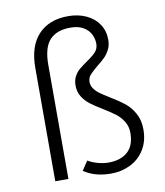

<svg xmlns="http://www.w3.org/2000/svg" viewBox="-86 -836 787 916"><g transform="rotate(-10 307.5 -377.5)"><path d="M475.4 -621.5Q475.4 -594.9 465.1 -574.4Q454.9 -553.8 440.5 -539.5Q426.2 -525.1 403.1 -507.2Q376.9 -485.6 364.6 -471.5Q352.3 -457.4 352.3 -438.5Q352.3 -420 363.1 -405.1Q373.8 -390.3 390 -378.5Q406.2 -366.7 434.9 -349.2Q476.4 -324.1 502.6 -303.3Q528.7 -282.6 547.4 -249.5Q566.2 -216.4 566.2 -170.8Q566.2 -113.8 540.5 -72.8Q514.9 -31.8 472.3 -10.8Q429.7 10.3 379.5 10.3Q339 10.3 306.4 1.3Q273.8 -7.7 246.7 -26.2L276.4 -70.8Q296.9 -58.5 323.8 -51Q350.8 -43.6 375.4 -43.6Q434.9 -43.6 468.5 -74.1Q502.1 -104.6 502.1 -165.1Q502.1 -196.9 486.9 -221Q471.8 -245.1 450.3 -261.5Q428.7 -277.9 391.8 -300.5Q355.4 -322.6 334.1 -339Q312.8 -355.4 298.2 -378.7Q283.6 -402.1 283.6 -433.3Q283.6 -457.9 293.6 -476.7Q303.6 -495.4 318.2 -507.7Q332.8 -520 356.4 -536.4Q386.2 -556.4 401 -572.6Q415.9 -588.7 415.9 -612.8Q415.9 -634.9 405.6 -656.9Q395.4 -679 370.8 -694.1Q346.2 -709.2 306.2 -709.2Q240.5 -709.2 206.7 -672.8Q172.8 -636.4 172.8 -553.3V0H109.2V-547.7Q109.2 -654.4 161.3 -709.7Q213.3 -765.1 305.6 -765.1Q354.4 -765.1 393.1 -747.2Q431.8 -729.2 453.6 -696.7Q475.4 -664.1 475.4 -621.5Z"/></g></svg>

Font: Fira Code Fixed Light
Style: Regular
Weight: 300
Monospace: yes
Designer: Carrois Corporate, Edenspiekermann AG, Nikita Prokopov
Foundry: Carrois Corporate, Edenspiekermann AG, Nikita Prokopov
Version: Version 5.002